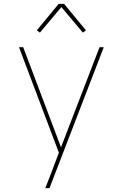

<svg xmlns="http://www.w3.org/2000/svg" viewBox="-20 -766 640 1001"><path d="M216 215Q224 195 232 174.5Q240 154 248 133L287 30L79 -520H101L298 2L499 -520H521L238 215ZM188 -596 172 -608 286 -746H314L428 -608L412 -596L300 -729Z"/></svg>

Font: Iosevka Thin Extended
Style: Regular
Weight: 100
Width: 7
Monospace: yes
Designer: Belleve Invis
Foundry: Belleve Invis
Version: Version 32.5.0; ttfautohint (v1.8.4)